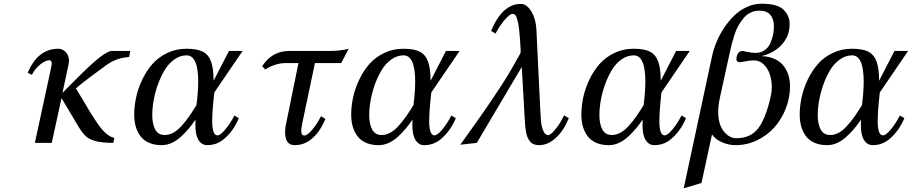

<svg xmlns="http://www.w3.org/2000/svg" viewBox="-20 -762 4863 1024"><path d="M308.1 -238.8 255.9 0H166Q243.7 -360.4 253.9 -407.2Q255.9 -418.9 255.9 -421.9Q255.9 -440.9 243.2 -440.9Q224.1 -440.9 196 -419.4Q168 -397.9 149.9 -362.8L127.9 -374Q181.6 -502 291 -502Q313.5 -502 330.8 -483.9Q348.1 -465.8 348.1 -438Q348.1 -432.6 346.2 -420.9L313 -266.1L333 -287.1Q424.8 -380.9 482.2 -431.6Q539.6 -482.4 571.8 -490.2H674.8L668.9 -458Q631.3 -455.1 603 -444.8Q574.7 -434.6 544.9 -413.1Q443.8 -340.3 384.8 -291Q400.4 -265.6 424.1 -225.6Q447.8 -185.5 461.2 -163.3Q474.6 -141.1 493.9 -112.5Q513.2 -84 526.9 -68.6Q540.5 -53.2 557.4 -41.3Q574.2 -29.3 589.8 -26.9L584 0Q524.9 -0.5 491.5 -9Q458 -17.6 438.7 -34.7Q419.4 -51.8 397.9 -87.9Q317.4 -221.7 308.1 -238.8Z M1123 -269Q1111.8 -171.9 1111.8 -116.2Q1111.8 -40 1140.1 -40Q1155.8 -40 1182.6 -72.8Q1209.5 -105.5 1230 -146L1253.9 -131.8Q1223.6 -59.6 1168.9 -16.1Q1132.3 12.2 1085 12.2Q1055.7 12.2 1038.1 -16.1Q1022 -42.5 1022 -94.2Q1022 -114.3 1022.9 -124Q1003.9 -96.7 986.1 -75.4Q968.3 -54.2 944.8 -32.7Q921.4 -11.2 895.3 0.5Q869.1 12.2 842.8 12.2Q803.2 12.2 774.2 -0.7Q745.1 -13.7 728.3 -36.9Q711.4 -60.1 703.6 -88.4Q695.8 -116.7 695.8 -150.9Q695.8 -195.8 706.1 -243.2Q716.3 -290.5 738.5 -337.2Q760.7 -383.8 792.5 -420.2Q824.2 -456.5 871.3 -479.2Q918.5 -502 974.1 -502Q1029.8 -502 1060.3 -487.1Q1090.8 -472.2 1105 -435.3Q1119.1 -398.4 1119.1 -331.1L1201.2 -490.2H1273.9ZM1027.8 -201.2Q1037.1 -273.4 1037.1 -326.2Q1037.1 -466.8 975.1 -466.8Q940.4 -466.8 909.7 -444.8Q878.9 -422.9 857.9 -387.9Q836.9 -353 821.8 -310.3Q806.6 -267.6 799.3 -225.8Q792 -184.1 792 -147.9Q792 -101.1 807.6 -71.5Q823.2 -42 857.9 -42Q881.8 -42 904.3 -54.2Q926.8 -66.4 948.7 -91.1Q970.7 -115.7 987.8 -139.9Q1004.9 -164.1 1027.8 -201.2Z M1506.8 -425.8Q1447.8 -425.8 1394.5 -391.1L1378.4 -409.2Q1431.6 -490.2 1521.5 -490.2H1735.8Q1793.9 -490.2 1839.8 -502L1799.8 -425.8H1659.7L1592.8 -107.9Q1586.4 -75.2 1586.4 -64.9Q1586.4 -39.1 1603.5 -39.1Q1619.1 -39.1 1645.3 -70.3Q1671.4 -101.6 1691.9 -142.1L1715.8 -127.9Q1688.5 -62.5 1646.7 -25.1Q1605 12.2 1551.8 12.2Q1500.5 12.2 1500.5 -57.1Q1500.5 -67.4 1502.4 -85L1571.8 -425.8Z M2280.3 -269Q2269 -171.9 2269 -116.2Q2269 -40 2297.4 -40Q2313 -40 2339.8 -72.8Q2366.7 -105.5 2387.2 -146L2411.1 -131.8Q2380.9 -59.6 2326.2 -16.1Q2289.6 12.2 2242.2 12.2Q2212.9 12.2 2195.3 -16.1Q2179.2 -42.5 2179.2 -94.2Q2179.2 -114.3 2180.2 -124Q2161.1 -96.7 2143.3 -75.4Q2125.5 -54.2 2102.1 -32.7Q2078.6 -11.2 2052.5 0.5Q2026.4 12.2 2000 12.2Q1960.4 12.2 1931.4 -0.7Q1902.3 -13.7 1885.5 -36.9Q1868.7 -60.1 1860.8 -88.4Q1853 -116.7 1853 -150.9Q1853 -195.8 1863.3 -243.2Q1873.5 -290.5 1895.8 -337.2Q1918 -383.8 1949.7 -420.2Q1981.4 -456.5 2028.6 -479.2Q2075.7 -502 2131.3 -502Q2187 -502 2217.5 -487.1Q2248 -472.2 2262.2 -435.3Q2276.4 -398.4 2276.4 -331.1L2358.4 -490.2H2431.2ZM2185.1 -201.2Q2194.3 -273.4 2194.3 -326.2Q2194.3 -466.8 2132.3 -466.8Q2097.7 -466.8 2066.9 -444.8Q2036.1 -422.9 2015.1 -387.9Q1994.1 -353 1979 -310.3Q1963.9 -267.6 1956.5 -225.8Q1949.2 -184.1 1949.2 -147.9Q1949.2 -101.1 1964.8 -71.5Q1980.5 -42 2015.1 -42Q2039.1 -42 2061.5 -54.2Q2084 -66.4 2106 -91.1Q2127.9 -115.7 2145 -139.9Q2162.1 -164.1 2185.1 -201.2Z M2623 -583 2599.1 -597.2Q2659.2 -741.2 2757.8 -741.2Q2782.2 -741.2 2801.3 -718.5Q2820.3 -695.8 2829.8 -665.8Q2839.4 -635.7 2840.8 -605L2858.9 -229Q2863.8 -123.5 2866.7 -102.5Q2877.4 -43.9 2901.9 -41Q2917 -41 2942.9 -73.2Q2968.8 -105.5 2988.8 -147L3013.7 -131.8Q2986.8 -65.9 2944.8 -26.9Q2902.8 12.2 2855 12.2Q2838.9 12.2 2826.7 7.3Q2814.5 2.4 2806.6 -7.8Q2798.8 -18.1 2793.7 -29.1Q2788.6 -40 2785.6 -57.6Q2782.7 -75.2 2781.2 -88.9Q2779.8 -102.5 2778.8 -124L2762.7 -404.8L2522.9 0L2435.1 9.8Q2442.4 -0.5 2477.1 -49.3Q2511.7 -98.1 2522 -112.3Q2532.2 -126.5 2562.3 -169.7Q2592.3 -212.9 2605.2 -232.4Q2618.2 -252 2643.1 -289.6Q2668 -327.1 2683.3 -352.5Q2698.7 -377.9 2717.8 -410.6Q2736.8 -443.4 2752.9 -473.1Q2756.8 -481 2756.8 -483.9V-498Q2756.3 -507.3 2754.9 -526.4Q2752.9 -554.2 2752 -568.4Q2751 -582.5 2748.5 -605.2Q2746.1 -627.9 2743.4 -639.6Q2740.7 -651.4 2736.8 -664.3Q2732.9 -677.2 2727.3 -682.6Q2721.7 -688 2714.8 -688Q2698.7 -688 2670.9 -655.3Q2643.1 -622.6 2623 -583Z M3507.8 -269Q3496.6 -171.9 3496.6 -116.2Q3496.6 -40 3524.9 -40Q3540.5 -40 3567.4 -72.8Q3594.2 -105.5 3614.7 -146L3638.7 -131.8Q3608.4 -59.6 3553.7 -16.1Q3517.1 12.2 3469.7 12.2Q3440.4 12.2 3422.9 -16.1Q3406.7 -42.5 3406.7 -94.2Q3406.7 -114.3 3407.7 -124Q3388.7 -96.7 3370.8 -75.4Q3353 -54.2 3329.6 -32.7Q3306.2 -11.2 3280 0.5Q3253.9 12.2 3227.5 12.2Q3188 12.2 3158.9 -0.7Q3129.9 -13.7 3113 -36.9Q3096.2 -60.1 3088.4 -88.4Q3080.6 -116.7 3080.6 -150.9Q3080.6 -195.8 3090.8 -243.2Q3101.1 -290.5 3123.3 -337.2Q3145.5 -383.8 3177.2 -420.2Q3209 -456.5 3256.1 -479.2Q3303.2 -502 3358.9 -502Q3414.6 -502 3445.1 -487.1Q3475.6 -472.2 3489.7 -435.3Q3503.9 -398.4 3503.9 -331.1L3585.9 -490.2H3658.7ZM3412.6 -201.2Q3421.9 -273.4 3421.9 -326.2Q3421.9 -466.8 3359.9 -466.8Q3325.2 -466.8 3294.4 -444.8Q3263.7 -422.9 3242.7 -387.9Q3221.7 -353 3206.5 -310.3Q3191.4 -267.6 3184.1 -225.8Q3176.8 -184.1 3176.8 -147.9Q3176.8 -101.1 3192.4 -71.5Q3208 -42 3242.7 -42Q3266.6 -42 3289.1 -54.2Q3311.5 -66.4 3333.5 -91.1Q3355.5 -115.7 3372.6 -139.9Q3389.6 -164.1 3412.6 -201.2Z M4041.5 -742.2Q4124.5 -742.2 4157.2 -711.9Q4191.4 -679.2 4191.4 -633.8Q4191.4 -569.8 4149.7 -524.2Q4107.9 -478.5 4041.5 -462.9Q4083.5 -460.9 4114 -446.3Q4144.5 -431.6 4161.4 -408Q4178.2 -384.3 4185.8 -358.2Q4193.4 -332 4193.4 -301.8Q4193.4 -240.7 4170.9 -183.3Q4148.4 -126 4110.1 -82.8Q4071.8 -39.6 4017.3 -13.7Q3962.9 12.2 3902.3 12.2Q3866.7 12.2 3831.1 -3.2Q3795.4 -18.6 3777.3 -44.9L3721.2 213.9L3626.5 242.2L3777.3 -460.9Q3785.6 -500 3802 -539.3Q3818.4 -578.6 3843 -615.2Q3867.7 -651.9 3897.2 -680.2Q3926.8 -708.5 3964.4 -725.3Q4002 -742.2 4041.5 -742.2ZM4092.3 -255.9Q4096.2 -273.4 4096.2 -297.9Q4096.2 -333.5 4085.9 -365Q4075.7 -396.5 4053.5 -418.2Q4031.2 -439.9 4001.5 -439.9Q3980.5 -439.9 3956.5 -435.1Q3932.6 -430.2 3928.2 -430.2Q3907.2 -430.2 3907.2 -446.8Q3907.2 -450.2 3909.2 -460Q3915.5 -490.2 3941.4 -490.2Q3944.3 -490.2 3966.6 -485.1Q3988.8 -480 4010.3 -480Q4038.1 -480 4058.3 -494.4Q4078.6 -508.8 4088.6 -532Q4098.6 -555.2 4103 -577.4Q4107.4 -599.6 4107.4 -622.1Q4107.4 -660.2 4088.6 -682.6Q4069.8 -705.1 4030.3 -705.1Q4004.9 -705.1 3983.2 -694.8Q3961.4 -684.6 3945.8 -665.3Q3930.2 -646 3918.2 -625.5Q3906.2 -605 3897.2 -576.7Q3888.2 -548.3 3883.1 -528.8Q3877.9 -509.3 3872.6 -483.9L3819.3 -240.2Q3810.5 -200.2 3810.5 -166Q3810.5 -98.6 3839.8 -61.8Q3869.1 -24.9 3907.2 -24.9Q3985.4 -24.9 4025.9 -80.3Q4066.4 -135.7 4092.3 -255.9Z M4672.4 -269Q4661.1 -171.9 4661.1 -116.2Q4661.1 -40 4689.5 -40Q4705.1 -40 4731.9 -72.8Q4758.8 -105.5 4779.3 -146L4803.2 -131.8Q4772.9 -59.6 4718.3 -16.1Q4681.6 12.2 4634.3 12.2Q4605 12.2 4587.4 -16.1Q4571.3 -42.5 4571.3 -94.2Q4571.3 -114.3 4572.3 -124Q4553.2 -96.7 4535.4 -75.4Q4517.6 -54.2 4494.1 -32.7Q4470.7 -11.2 4444.6 0.5Q4418.5 12.2 4392.1 12.2Q4352.5 12.2 4323.5 -0.7Q4294.4 -13.7 4277.6 -36.9Q4260.7 -60.1 4252.9 -88.4Q4245.1 -116.7 4245.1 -150.9Q4245.1 -195.8 4255.4 -243.2Q4265.6 -290.5 4287.8 -337.2Q4310.1 -383.8 4341.8 -420.2Q4373.5 -456.5 4420.7 -479.2Q4467.8 -502 4523.4 -502Q4579.1 -502 4609.6 -487.1Q4640.1 -472.2 4654.3 -435.3Q4668.5 -398.4 4668.5 -331.1L4750.5 -490.2H4823.2ZM4577.1 -201.2Q4586.4 -273.4 4586.4 -326.2Q4586.4 -466.8 4524.4 -466.8Q4489.7 -466.8 4459 -444.8Q4428.2 -422.9 4407.2 -387.9Q4386.2 -353 4371.1 -310.3Q4356 -267.6 4348.6 -225.8Q4341.3 -184.1 4341.3 -147.9Q4341.3 -101.1 4356.9 -71.5Q4372.6 -42 4407.2 -42Q4431.2 -42 4453.6 -54.2Q4476.1 -66.4 4498 -91.1Q4520 -115.7 4537.1 -139.9Q4554.2 -164.1 4577.1 -201.2Z"/></svg>

Font: Linguistics Pro
Style: Italic
Weight: 400
Italic angle: -12°
Designer: Stefan Peev, Context Ltd
Foundry: Stefan Peev, Context Ltd
Version: Version 001.000